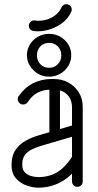

<svg xmlns="http://www.w3.org/2000/svg" viewBox="-20 -889 467 914"><path d="M373.8 -25.1Q373.8 -14.4 366.2 -7Q358.6 0.4 348.2 0.4Q337.5 0.4 330.1 -7Q322.8 -14.4 322.8 -25.1V-377.1Q322.8 -415.8 299.2 -439.1Q275.6 -462.5 237.2 -462.5H226.2Q186.8 -462.5 159.2 -448Q131.6 -433.5 111 -401.6Q103.1 -391.6 89.9 -391.6Q79.1 -391.6 71.8 -399.3Q64.4 -407 64.4 -417.1Q64.4 -426.1 69.1 -431.6Q96.8 -471.8 136.8 -492.3Q176.8 -512.9 226.2 -512.9H237.2Q274.6 -512.9 305.4 -496Q336.2 -479.1 355 -449.5Q373.8 -419.9 373.8 -382ZM327.1 -148.6Q330.8 -153.2 335.9 -156.1Q341.1 -159 348.2 -159Q358.6 -159 364.8 -151.6Q370.9 -144.2 370.9 -134.1Q370.9 -129.5 370.9 -125.9Q370.9 -122.2 369 -119Q326.6 -55 275.1 -25.3Q223.6 4.4 162.4 4.4Q162.4 4.4 161.6 4.4Q160.8 4.4 160.8 4.4Q138 4.4 108.6 -5.2Q79.1 -14.8 57.1 -38.6Q35 -62.4 35 -104.6Q35 -105 35 -106Q35 -107 35 -107.6Q35.4 -148.9 54.6 -176.2Q73.8 -203.6 103.2 -219.6Q132.8 -235.6 163 -244.4L341.1 -296.8Q343.2 -297.1 344.7 -297.3Q346.1 -297.5 348.2 -297.5Q358 -297.5 365.9 -290.1Q373.8 -282.8 373.8 -272Q373.8 -264 368.2 -257.2Q362.6 -250.4 354.4 -247.2L176.5 -195.1Q151.9 -187.9 131.3 -177.6Q110.8 -167.4 98.4 -150.8Q86 -134.1 86 -107.6Q86 -107 86 -106Q86 -105 86 -105Q86 -81 98.6 -68.3Q111.2 -55.6 129 -50.8Q146.8 -46 160.8 -46Q160.8 -46 161.6 -46Q162.4 -46 162.4 -46Q213.2 -46 252.1 -69.1Q290.9 -92.2 327.1 -148.6ZM265.5 -244.5Q265.5 -234.1 258.1 -226.9Q250.8 -219.6 240.6 -219.6Q229.9 -219.6 222.5 -226.9Q215.1 -234.1 215.1 -244.5V-486Q215.1 -496.8 222.5 -503.8Q229.9 -510.9 240.6 -510.9Q250.8 -510.9 258.1 -503.8Q265.5 -496.8 265.5 -486ZM214.6 -524.1Q184 -524.1 160.1 -538.3Q136.2 -552.5 122.2 -575.8Q108.1 -599 108.1 -626.3Q108.1 -653.5 122.2 -676.8Q136.2 -700.1 160.1 -714Q184 -727.9 214.6 -727.9Q242.8 -727.9 266.9 -714.2Q291 -700.5 305.1 -677.4Q319.2 -654.2 319.2 -626.3Q319.2 -598.4 305.1 -575.2Q291 -552.1 266.9 -538.1Q242.8 -524.1 214.6 -524.1ZM214.4 -566.2Q239 -566.2 255.4 -583.5Q271.9 -600.8 271.9 -625.8Q271.9 -650.8 255.4 -668Q239 -685.1 214.4 -685.1Q188 -685.1 171.9 -668Q155.8 -650.8 155.8 -625.8Q155.8 -600.8 171.9 -583.5Q188 -566.2 214.4 -566.2ZM272.5 -853.1Q276 -861 283 -865.5Q290 -870 298.6 -869Q309 -867.6 315.7 -859.6Q322.4 -851.5 321.4 -840.8Q321 -839.2 320.6 -837.4Q320.2 -835.6 319.9 -834.1Q302.9 -797.1 270.6 -775.2Q238.4 -753.2 202.8 -745.2Q167.2 -737.1 140.2 -741.4Q129.5 -742.4 122.8 -750.6Q116.1 -758.9 117.5 -769Q118.5 -779.4 126.4 -786.1Q134.4 -792.8 145.1 -791.8Q166 -787.9 191.3 -793Q216.6 -798.1 238.6 -813.1Q260.5 -828 272.5 -853.1Z"/></svg>

Font: Libertine-Super Thin
Style: Regular
Weight: 100
Designer: Bastien Sozeau
Foundry: NBR — Bastien Sozeau
Version: Version 2.003;gftools[0.9.33]